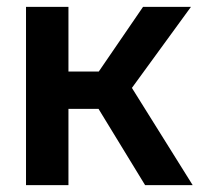

<svg xmlns="http://www.w3.org/2000/svg" viewBox="-20 -541 606 561"><path d="M404 0 233 -280 398 -521H538L334 -241L328 -344L543 0ZM56 0V-521H180V0ZM108 -223V-332H297V-223Z"/></svg>

Font: TikTok Sans 24pt SemiBold
Style: Regular
Weight: 600
Version: Version 4.000